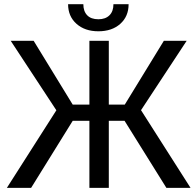

<svg xmlns="http://www.w3.org/2000/svg" viewBox="-20 -908 948 928"><path d="M582 -324.2H505.9V0H412.1V-324.2H331.5L130.4 0H13.2L252.4 -375L31.7 -710.9H142.6L331.5 -402.3H412.1V-710.9H505.9V-402.3H583L772 -710.9H882.3L661.6 -375.5L900.9 0H784.2ZM601.6 -887.7Q601.6 -828.6 561.3 -792.7Q521 -756.8 455.6 -756.8Q390.1 -756.8 349.6 -793Q309.1 -829.1 309.1 -887.7H382.8Q382.8 -853.5 401.4 -834.2Q419.9 -814.9 455.6 -814.9Q489.7 -814.9 509 -834Q528.3 -853 528.3 -887.7Z"/></svg>

Font: RobotoInd
Style: Regular
Weight: 400
Designer: Google
Version: Version 2.001101; 2014